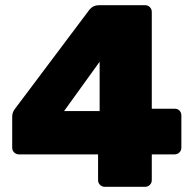

<svg xmlns="http://www.w3.org/2000/svg" viewBox="-20 -720 749 740"><path d="M384 0Q373 0 365.5 -7.5Q358 -15 358 -26V-125H53Q42 -125 34.5 -132.5Q27 -140 27 -151V-270Q27 -281 30.5 -288.5Q34 -296 38 -301L325 -683Q339 -700 362 -700H539Q550 -700 557.5 -692.5Q565 -685 565 -674V-301H653Q665 -301 672 -293.5Q679 -286 679 -275V-151Q679 -140 671.5 -132.5Q664 -125 653 -125H565V-26Q565 -15 557.5 -7.5Q550 0 539 0ZM227 -292H364V-482Z"/></svg>

Font: Rubik Light ExtraBold
Style: Regular
Weight: 800
Version: Version 2.104